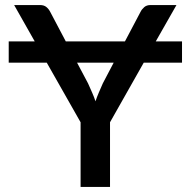

<svg xmlns="http://www.w3.org/2000/svg" viewBox="-20 -740 755 760"><path d="M117.5 -576H14.5V-492H165L299 -256V0H415.5V-256L549 -492H700.5V-576H596.5L678.5 -720H575.5C565.5 -720 557.3 -717.2 551 -711.8C544.7 -706.2 539.8 -700.2 536.5 -693.5L474.5 -576H240.5L178.5 -693.5C174.5 -701.2 169.4 -707.5 163.2 -712.5C157.1 -717.5 148.8 -720 138.5 -720H36ZM358 -339C354.3 -350.3 349.9 -361.8 344.8 -373.2C339.6 -384.8 334.2 -397 328.5 -410L285 -492H430L387 -410C381.3 -397 376 -384.8 371 -373.2C366 -361.8 361.7 -350.3 358 -339Z"/></svg>

Font: Lato Semibold
Style: Regular
Weight: 600
Designer: Lukasz Dziedzic
Foundry: tyPoland Lukasz Dziedzic
Version: Version 2.006; 2014-01-15